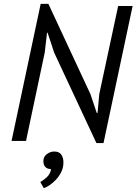

<svg xmlns="http://www.w3.org/2000/svg" viewBox="-20 -731 708 996"><path d="M261 -458 227 -561H224L212 -458L115 0H40L191 -711H231L449 -243L482 -145H486L495 -243L593 -700H668L517 11H480ZM205 105Q205 82 223 68.5Q241 55 261 55Q287 55 298 71Q309 87 309 111Q309 140 297 163Q285 186 268.5 203Q252 220 235 231Q218 242 207 245L189 213Q209 202 225 186Q241 170 245 146Q225 146 215 135Q205 124 205 105Z"/></svg>

Font: PT Sans
Style: Italic
Weight: 400
Italic angle: -12°
Designer: A.Korolkova, O.Umpeleva, V.Yefimov
Foundry: ParaType Ltd
Version: Version 2.003W OFL